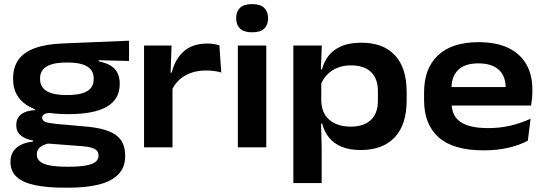

<svg xmlns="http://www.w3.org/2000/svg" viewBox="-20 -702 2596 915"><path d="M304 -158Q172 -158 107.2 -201.2Q42.5 -244.5 42.5 -323V-328.5Q42.5 -382 68.2 -417.8Q94 -453.5 146.8 -472.8Q199.5 -492 280.5 -495L595 -508V-411.5L450.5 -415V-409.5Q484.5 -403 506.8 -389.5Q529 -376 539.8 -354.8Q550.5 -333.5 550.5 -304.5V-300.5Q550.5 -229.5 489.8 -193.8Q429 -158 304 -158ZM297.5 92.5H308.5Q355.5 92.5 386.8 87.2Q418 82 433.8 70.5Q449.5 59 449.5 40.5V39Q449.5 17 430.2 7.2Q411 -2.5 370 -5.5L193 -19L229 -22Q208 -19 191.2 -12.2Q174.5 -5.5 165 5.8Q155.5 17 155.5 34V35Q155.5 55.5 171.5 68.2Q187.5 81 219.2 86.8Q251 92.5 297.5 92.5ZM288.5 192.5Q207 192.5 149 180.8Q91 169 60.5 142Q30 115 30 70V68Q30 39.5 43.2 19.5Q56.5 -0.5 80.8 -12.2Q105 -24 137.5 -27.5V-32.5Q99.5 -39 78.5 -56.8Q57.5 -74.5 57.5 -105V-106Q57.5 -127.5 67.5 -142.8Q77.5 -158 97.2 -166.8Q117 -175.5 146.5 -177V-193L271 -163.5L229 -164.5Q202.5 -164 191.8 -158Q181 -152 181 -141V-140.5Q181 -126.5 197.5 -120.5Q214 -114.5 253.5 -111L393 -98.5Q486.5 -90.5 531.5 -59Q576.5 -27.5 576.5 40V42.5Q576.5 95.5 544.2 128.8Q512 162 451.8 177.2Q391.5 192.5 306.5 192.5ZM299 -249Q345 -249 373 -257.8Q401 -266.5 413.8 -283.5Q426.5 -300.5 426.5 -324.5V-329Q426.5 -352.5 413.8 -369.2Q401 -386 373.8 -395Q346.5 -404 301 -404H298.5Q252 -404 224 -394.8Q196 -385.5 183.5 -369Q171 -352.5 171 -329.5V-324.5Q171 -301 184 -284Q197 -267 225 -258Q253 -249 299 -249Z M798 -270.5 768 -356H798.5Q814 -420.5 856 -457.5Q898 -494.5 968.5 -494.5Q986 -494.5 1000 -492Q1014 -489.5 1025.5 -486L1034.5 -356.5Q1019.5 -361 1001 -363.5Q982.5 -366 963 -366Q903 -366 860.8 -341Q818.5 -316 798 -270.5ZM666.5 0V-485H797.5L792 -326.5L802 -323V0Z M1113.5 0V-485H1249V0ZM1181.5 -548Q1142.5 -548 1124 -565.8Q1105.5 -583.5 1105.5 -614V-616.5Q1105.5 -647 1124 -664.8Q1142.5 -682.5 1181.5 -682.5Q1220 -682.5 1238.8 -664.8Q1257.5 -647 1257.5 -616.5V-614Q1257.5 -583 1239 -565.5Q1220.5 -548 1181.5 -548Z M1699.5 13Q1646.5 13 1609 -2.2Q1571.5 -17.5 1548.5 -45.8Q1525.5 -74 1515.5 -112.5H1474.5L1511 -219.5Q1512.5 -179.5 1530.5 -152.5Q1548.5 -125.5 1579.8 -112Q1611 -98.5 1652 -98.5Q1713 -98.5 1747 -130Q1781 -161.5 1781 -222V-267.5Q1781 -327.5 1747.8 -359Q1714.5 -390.5 1652.5 -390.5Q1615 -390.5 1585.5 -377.8Q1556 -365 1536.2 -343.2Q1516.5 -321.5 1507.5 -294.5L1478 -371.5H1514.5Q1523.5 -407 1545.5 -435.8Q1567.5 -464.5 1606 -481.5Q1644.5 -498.5 1702.5 -498.5Q1806 -498.5 1862 -438.8Q1918 -379 1918 -263V-224.5Q1918 -108 1861 -47.5Q1804 13 1699.5 13ZM1378 170.5V-485H1513.5L1508.5 -352.5L1511 -318V-160.5L1509.5 -138.5L1513 4.5V170.5Z M2284 14.5Q2141 14.5 2071 -47Q2001 -108.5 2001 -224.5V-262Q2001 -376 2067.5 -438.5Q2134 -501 2260 -501Q2345.5 -501 2402.5 -473.5Q2459.5 -446 2488.2 -395.5Q2517 -345 2517 -276.5V-265.5Q2517 -248.5 2515.2 -231Q2513.5 -213.5 2511 -199H2386.5Q2388.5 -221 2389.2 -243Q2390 -265 2390 -283Q2390 -320 2375.8 -346Q2361.5 -372 2332.5 -386Q2303.5 -400 2260 -400Q2195 -400 2163.2 -368.5Q2131.5 -337 2131.5 -281V-251.5L2132.5 -238.5V-208Q2132.5 -184 2140.5 -163Q2148.5 -142 2167.8 -126Q2187 -110 2221 -100.8Q2255 -91.5 2307 -91.5Q2362 -91.5 2412.2 -103.2Q2462.5 -115 2508.5 -136L2495.5 -31.5Q2455.5 -10 2402.5 2.2Q2349.5 14.5 2284 14.5ZM2067.5 -199V-287H2484.5V-199Z"/></svg>

Font: Anek Gujarati SemiExpanded SemiBold
Style: Regular
Weight: 600
Width: 6
Designer: Mrunmayee Ghaisas (Gujarati), Yesha Goshar (Latin)
Foundry: Ek Type
Version: Version 1.003